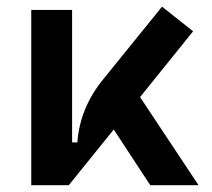

<svg xmlns="http://www.w3.org/2000/svg" viewBox="-20 -547 626 567"><path d="M72.3 0V-517.6H192.9V-126.5H208.5Q215.8 -229 286.1 -314.5L458.5 -527.3L550.3 -454.6L393.6 -260.3L566.4 0H423.8L315.9 -164.6L183.1 0Z"/></svg>

Font: Cascadia Mono PL SemiBold
Style: Regular
Weight: 600
Monospace: yes
Designer: Aaron Bell
Foundry: Saja Typeworks
Version: Version 2404.023; ttfautohint (v1.8.4)